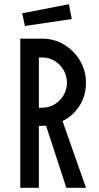

<svg xmlns="http://www.w3.org/2000/svg" viewBox="-20 -889 468 909"><path d="M76 -706H181Q237 -706 284 -677.5Q331 -649 359 -601.5Q387 -554 387 -497Q387 -437 357 -389Q327 -341 276 -316L387 0H294L198 -294L181 -293H164V0H76ZM180 -379Q212 -379 239 -395.5Q266 -412 281.5 -439Q297 -466 297 -497Q297 -529 281.5 -556.5Q266 -584 239 -600.5Q212 -617 180 -617H164V-379ZM85 -826 306 -869 320 -799 98 -766Z"/></svg>

Font: Lineal
Style: Regular
Weight: 400
Designer: Created by Frank Adebiaye with contributions from Anton Moglia & Ariel Martín Pérez
Created by Frank ADEBIAYE with FontF
Foundry: Velvetyne Type Foundry
Version: Version 2.000